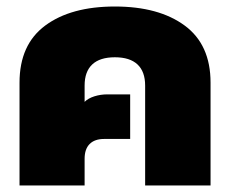

<svg xmlns="http://www.w3.org/2000/svg" viewBox="-20 -570 707 590"><path d="M40 -316Q40 -433 119 -491.5Q198 -550 333 -550Q468 -550 547.5 -491.5Q627 -433 627 -316V0H426V-307Q426 -350 402.5 -372Q379 -394 333 -394Q287 -394 263.5 -372Q240 -350 240 -307V-257Q251 -268 270 -274Q289 -280 310 -280H380V-143H300Q271 -143 255.5 -127.5Q240 -112 240 -82V0H40Z"/></svg>

Font: Prompt ExtraBold
Style: Regular
Weight: 800
Designer: Katatrad Team
Foundry: CadsonDemak
Version: Version 1.000